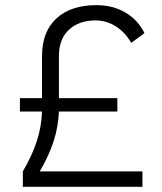

<svg xmlns="http://www.w3.org/2000/svg" viewBox="-20 -723 626 743"><path d="M68.4 0V-59.6Q104 -120.6 122.3 -176.3Q140.6 -231.9 142.6 -291.5H57.1V-343.3H142.6V-505.9Q142.6 -600.6 198.5 -651.9Q254.4 -703.1 353 -703.1Q416 -703.1 464.8 -674.8Q513.7 -646.5 539.1 -594.7L487.8 -557.1Q463.9 -598.6 427.7 -621.3Q391.6 -644 349.1 -644Q286.6 -644 247.3 -608.4Q208 -572.8 208 -505.4V-343.3H434.1V-291.5H208Q205.6 -231.9 187.3 -175.8Q168.9 -119.6 133.8 -59.6H531.2V0Z"/></svg>

Font: CaskaydiaMono NF Light
Style: Regular
Weight: 300
Designer: Aaron Bell
Foundry: Saja Typeworks
Version: Version 2111.001; ttfautohint (v1.8.4);Nerd Fonts 3.1.1